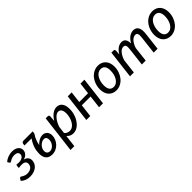

<svg xmlns="http://www.w3.org/2000/svg" viewBox="285 -1804 3264 3264"><g transform="rotate(-45 1917.0 -172.0)"><path d="M55 -444Q69.5 -459 89.5 -472Q109.5 -485 133.5 -494.5Q157.5 -504 184.8 -509.5Q212 -515 241 -515Q281 -515 309.8 -505.2Q338.5 -495.5 357.2 -479.2Q376 -463 385 -442.2Q394 -421.5 394 -399.5Q394 -381.5 388 -362.8Q382 -344 369 -327.2Q356 -310.5 334.8 -297Q313.5 -283.5 283 -276Q329 -266.5 353.2 -237.8Q377.5 -209 377.5 -167Q377.5 -135.5 363.8 -104.2Q350 -73 322.5 -48.2Q295 -23.5 254.2 -8.2Q213.5 7 159 7Q60 7 -8.5 -56L15 -95Q17.5 -100 22.8 -103.8Q28 -107.5 34.5 -107.5Q44 -107.5 53.8 -100.8Q63.5 -94 77.8 -85.8Q92 -77.5 112.5 -70.8Q133 -64 163.5 -64Q194 -64 217.8 -72.2Q241.5 -80.5 257.8 -94.8Q274 -109 282.5 -128.2Q291 -147.5 291 -169.5Q291 -207 266.2 -224Q241.5 -241 196 -241Q180.5 -241 161.2 -238.5Q142 -236 124.5 -233.5Q124.5 -251.5 126 -268.8Q127.5 -286 134.5 -304Q148 -302 161.2 -300.8Q174.5 -299.5 188.5 -299.5Q219 -299 241.8 -306Q264.5 -313 279.5 -324.5Q294.5 -336 301.8 -351Q309 -366 309 -382Q309 -394.5 304.5 -405.8Q300 -417 289.8 -425.5Q279.5 -434 263 -439Q246.5 -444 223 -444Q192.5 -444 171.2 -437.5Q150 -431 135.2 -423Q120.5 -415 111 -408Q101.5 -401 94.5 -400.5Q88.5 -399.5 84.2 -401.2Q80 -403 74.5 -411.5L55 -444Z M466 -471Q468.5 -487 479.2 -497.2Q490 -507.5 509 -507.5H731.5L723.5 -459Q689.5 -410 671.2 -362.5Q653 -315 644.5 -263.5Q660.5 -283.5 680 -299Q699.5 -314.5 720.2 -325.5Q741 -336.5 762.8 -342.2Q784.5 -348 805 -348Q830.5 -348 851.5 -339Q872.5 -330 887.5 -313.8Q902.5 -297.5 910.5 -274.5Q918.5 -251.5 918.5 -223.5Q918.5 -183.5 902.2 -142.5Q886 -101.5 856.2 -68.2Q826.5 -35 784 -14Q741.5 7 689 7Q655 7 627.5 -2.8Q600 -12.5 580.5 -33.2Q561 -54 550.2 -85.5Q539.5 -117 539.5 -160.5Q539.5 -193 544.2 -226.2Q549 -259.5 560 -294Q571 -328.5 588.8 -364Q606.5 -399.5 632.5 -437H462ZM701.5 -60Q727.5 -60 751 -73Q774.5 -86 792.2 -107.2Q810 -128.5 820.2 -155.5Q830.5 -182.5 830.5 -211Q830.5 -225 827.5 -237.8Q824.5 -250.5 817.5 -260.2Q810.5 -270 799.2 -275.8Q788 -281.5 771 -281.5Q747 -281.5 722 -269.5Q697 -257.5 676.8 -237.2Q656.5 -217 643.8 -190.5Q631 -164 631 -135Q631 -97.5 651 -78.8Q671 -60 701.5 -60Z M961.5 170.5 1044 -508.5H1091Q1123 -508.5 1123 -476L1115.5 -374.5Q1134.5 -406.5 1156.8 -432.2Q1179 -458 1203.5 -476.5Q1228 -495 1254.5 -505Q1281 -515 1308.5 -515Q1373.5 -515 1409.8 -468.2Q1446 -421.5 1446 -329.5Q1446 -288 1437.5 -246.8Q1429 -205.5 1413 -168.2Q1397 -131 1374.8 -99Q1352.5 -67 1325 -43.2Q1297.5 -19.5 1265.8 -6.2Q1234 7 1199 7Q1162 7 1131.8 -7.2Q1101.5 -21.5 1080 -48L1053.5 170.5ZM1272.5 -439Q1249 -439 1225.2 -424.2Q1201.5 -409.5 1179.2 -383.2Q1157 -357 1137.5 -321Q1118 -285 1104 -242.5L1088 -112.5Q1107 -87 1132.8 -76.8Q1158.5 -66.5 1185 -66.5Q1210.5 -66.5 1232.8 -77Q1255 -87.5 1273.5 -106Q1292 -124.5 1306.8 -149.2Q1321.5 -174 1331.5 -202Q1341.5 -230 1346.8 -260.2Q1352 -290.5 1352 -320Q1352 -379 1331.2 -409Q1310.5 -439 1272.5 -439Z M1974 -507.5 1913 0H1818.5L1846 -231H1634.5L1607 0H1512.5L1573.5 -507.5H1668L1643 -301H1854.5L1879.5 -507.5Z M2241.5 -67Q2277.5 -67 2306.5 -86.5Q2335.5 -106 2356 -138.8Q2376.5 -171.5 2387.5 -214.2Q2398.5 -257 2398.5 -303.5Q2398.5 -372.5 2372 -406.8Q2345.5 -441 2295 -441Q2259 -441 2230 -421.8Q2201 -402.5 2180.5 -369.8Q2160 -337 2149 -294.2Q2138 -251.5 2138 -204.5Q2138 -136 2164.2 -101.5Q2190.5 -67 2241.5 -67ZM2233 7Q2191.5 7 2156.5 -7.2Q2121.5 -21.5 2096.2 -48.5Q2071 -75.5 2057 -114.8Q2043 -154 2043 -204Q2043 -247 2052.2 -286.8Q2061.5 -326.5 2078.2 -361Q2095 -395.5 2118.5 -424Q2142 -452.5 2171 -472.8Q2200 -493 2233.5 -504Q2267 -515 2303.5 -515Q2345 -515 2380 -500.8Q2415 -486.5 2440.2 -459.5Q2465.5 -432.5 2479.5 -393.5Q2493.5 -354.5 2493.5 -304.5Q2493.5 -240.5 2473.2 -183.8Q2453 -127 2418 -84.5Q2383 -42 2335.2 -17.5Q2287.5 7 2233 7Z M2562 0 2623 -508.5H2670.5Q2702.5 -508.5 2702.5 -476L2696.5 -392Q2733 -452.5 2777 -483.8Q2821 -515 2869.5 -515Q2920.5 -515 2945.2 -480.8Q2970 -446.5 2971 -381.5Q3008.5 -450 3055 -482.5Q3101.5 -515 3154 -515Q3219 -515 3246.8 -465.2Q3274.5 -415.5 3263.5 -323.5L3225.5 0H3132L3170 -323.5Q3177 -381 3166.5 -408.5Q3156 -436 3120.5 -436Q3099.5 -436 3078.2 -425Q3057 -414 3037.5 -393Q3018 -372 3001 -341.2Q2984 -310.5 2971.5 -271L2940 0H2846.5L2885 -323.5Q2888.5 -352 2888.2 -373.2Q2888 -394.5 2882.8 -408.5Q2877.5 -422.5 2866.2 -429.2Q2855 -436 2837 -436Q2814 -436 2792.5 -424.2Q2771 -412.5 2751.8 -390.2Q2732.5 -368 2715.8 -336Q2699 -304 2686 -263.5L2654.5 0Z M3549 -67Q3585 -67 3614 -86.5Q3643 -106 3663.5 -138.8Q3684 -171.5 3695 -214.2Q3706 -257 3706 -303.5Q3706 -372.5 3679.5 -406.8Q3653 -441 3602.5 -441Q3566.5 -441 3537.5 -421.8Q3508.5 -402.5 3488 -369.8Q3467.5 -337 3456.5 -294.2Q3445.5 -251.5 3445.5 -204.5Q3445.5 -136 3471.8 -101.5Q3498 -67 3549 -67ZM3540.5 7Q3499 7 3464 -7.2Q3429 -21.5 3403.8 -48.5Q3378.5 -75.5 3364.5 -114.8Q3350.5 -154 3350.5 -204Q3350.5 -247 3359.8 -286.8Q3369 -326.5 3385.8 -361Q3402.5 -395.5 3426 -424Q3449.5 -452.5 3478.5 -472.8Q3507.5 -493 3541 -504Q3574.5 -515 3611 -515Q3652.5 -515 3687.5 -500.8Q3722.5 -486.5 3747.8 -459.5Q3773 -432.5 3787 -393.5Q3801 -354.5 3801 -304.5Q3801 -240.5 3780.8 -183.8Q3760.5 -127 3725.5 -84.5Q3690.5 -42 3642.8 -17.5Q3595 7 3540.5 7Z"/></g></svg>

Font: Lato Medium
Style: Italic
Weight: 500
Italic angle: -7°
Designer: Lukasz Dziedzic
Foundry: tyPoland Lukasz Dziedzic
Version: Version 2.006; 2014-01-15